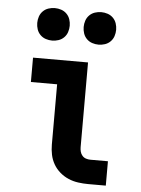

<svg xmlns="http://www.w3.org/2000/svg" viewBox="-53 -782 606 824"><g transform="rotate(5 250.0 -370.0)"><path d="M358 0Q337 0 315 -3Q293 -6 273 -14.5Q253 -23 236 -37.5Q219 -52 208 -71Q197 -90 192.5 -111.5Q188 -133 188 -155V-415H75V-520H312V-155Q312 -145 314.5 -135.5Q317 -126 323.5 -118.5Q330 -111 339.5 -108Q349 -105 358 -105H434V0ZM350 -600Q336 -600 322.5 -604.5Q309 -609 299 -619Q289 -629 284.5 -642.5Q280 -656 280 -670Q280 -684 284.5 -697.5Q289 -711 299 -721Q309 -731 322.5 -735.5Q336 -740 350 -740Q364 -740 377.5 -735.5Q391 -731 401 -721Q411 -711 415.5 -697.5Q420 -684 420 -670Q420 -656 415.5 -642.5Q411 -629 401 -619Q391 -609 377.5 -604.5Q364 -600 350 -600ZM150 -600Q136 -600 122.5 -604.5Q109 -609 99 -619Q89 -629 84.5 -642.5Q80 -656 80 -670Q80 -684 84.5 -697.5Q89 -711 99 -721Q109 -731 122.5 -735.5Q136 -740 150 -740Q164 -740 177.5 -735.5Q191 -731 201 -721Q211 -711 215.5 -697.5Q220 -684 220 -670Q220 -656 215.5 -642.5Q211 -629 201 -619Q191 -609 177.5 -604.5Q164 -600 150 -600Z"/></g></svg>

Font: Iosevka SS18 Extrabold
Style: Regular
Weight: 800
Monospace: yes
Designer: Belleve Invis
Foundry: Belleve Invis
Version: Version 25.1.1; ttfautohint (v1.8.4)